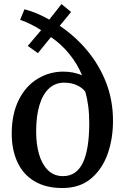

<svg xmlns="http://www.w3.org/2000/svg" viewBox="-20 -928 621 959"><path d="M185.5 -777.3Q160.2 -793.9 130.4 -808.3Q100.6 -822.8 80.6 -828.6L102.1 -881.8Q137.2 -872.1 164.6 -860.6Q191.9 -849.1 226.1 -830.1L264.2 -878.4L287.1 -907.7L335 -868.2Q332.5 -865.2 327.6 -859.4Q322.8 -853.5 314 -842.3Q309.6 -836.4 285.6 -808.1L278.3 -799.3Q358.9 -744.6 418.2 -672.4Q477.5 -600.1 510.7 -513.7Q544.4 -425.3 544.4 -325.2Q544.4 -234.9 517.8 -159.7Q491.2 -84.5 436.5 -37.6Q379.9 11.2 291.5 11.2Q209 11.2 151.9 -22.9Q94.7 -57.1 66.4 -119.6Q38.6 -180.7 38.6 -261.2Q38.6 -357.9 73.5 -428.5Q108.4 -499 168.9 -535.2Q227.5 -570.3 296.4 -570.3Q345.7 -570.3 389.6 -552.2Q367.7 -606.9 326.9 -657.5Q286.1 -708 234.4 -742.7L169.4 -662.6L118.7 -698.7ZM406.2 -469.7Q392.1 -489.3 364.5 -502.2Q336.9 -515.1 299.8 -515.1Q256.8 -515.1 225.3 -486.6Q193.8 -458 177.2 -403.3Q160.6 -349.1 160.6 -271.5Q160.6 -208 174.8 -158.4Q189 -108.9 218.3 -79.1Q248.5 -48.3 294.9 -48.3Q361.3 -48.3 393.6 -114.5Q425.8 -180.7 425.8 -314.5Q425.8 -360.8 420.2 -401.1Q414.6 -441.4 406.2 -469.7Z"/></svg>

Font: Merriweather
Style: Regular
Weight: 400
Designer: Eben Sorkin
Foundry: Eben Sorkin
Version: Version 1.584; ttfautohint (v1.8.1)